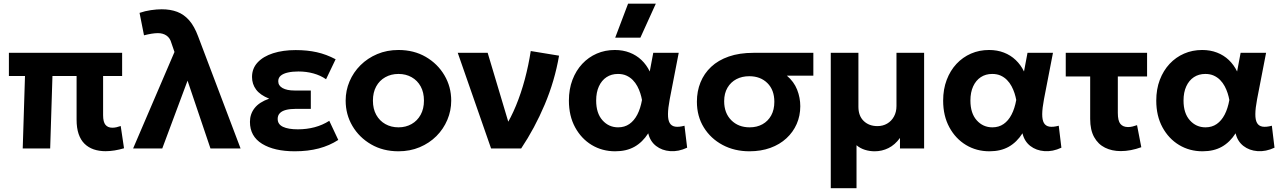

<svg xmlns="http://www.w3.org/2000/svg" viewBox="-20 -784 6781 1014"><path d="M537.5 14.5Q503 14.5 474.8 4.8Q446.5 -5 426.2 -25Q406 -45 395.2 -76.5Q384.5 -108 384.5 -152V-382.5H257L245 0H100L112 -382.5H27V-505H625V-382.5H524.5V-175.5Q524.5 -140 537 -124.8Q549.5 -109.5 573.5 -109.5Q584 -109.5 595.2 -112Q606.5 -114.5 617.5 -118.5L635 -1Q610 6.5 585.2 10.5Q560.5 14.5 537.5 14.5Z M683 0 901.5 -509.5 885 -557.5Q878 -583.5 859.2 -596.2Q840.5 -609 814 -609Q799 -609 780.5 -606Q762 -603 740.5 -597.5L717 -716Q746 -726 777.2 -730.5Q808.5 -735 834 -735Q880 -735 915.8 -721.5Q951.5 -708 979 -676.8Q1006.5 -645.5 1026.5 -591.5L1250.5 0H1091.5L970.5 -358L837 0Z M1537 15Q1428.5 15 1364.2 -24.5Q1300 -64 1300 -140.5Q1300 -181.5 1324.5 -213Q1349 -244.5 1401.5 -263Q1354 -282 1332.5 -311Q1311 -340 1311 -377.5Q1311 -422.5 1340.5 -454.2Q1370 -486 1422.2 -502.8Q1474.5 -519.5 1541.5 -519.5Q1603 -519.5 1653.2 -508.2Q1703.5 -497 1752.5 -471L1702 -365.5Q1672.5 -386 1635.2 -396.2Q1598 -406.5 1556 -406.5Q1525 -406.5 1501 -401.2Q1477 -396 1463.2 -384.8Q1449.5 -373.5 1449.5 -355Q1449.5 -331.5 1472.5 -318.8Q1495.5 -306 1535.5 -306H1621.5V-209H1540.5Q1511.5 -209 1490.2 -203.5Q1469 -198 1457.8 -186.2Q1446.5 -174.5 1446.5 -156Q1446.5 -127.5 1474.5 -114.2Q1502.5 -101 1553 -101Q1600 -101 1642 -112.2Q1684 -123.5 1719 -146L1766.5 -45Q1720.5 -15 1663.5 0Q1606.5 15 1537 15Z M2084.5 15Q2003 15 1940 -21.5Q1877 -58 1841.2 -118.8Q1805.5 -179.5 1805.5 -252.5Q1805.5 -306 1826 -354.2Q1846.5 -402.5 1884 -439.8Q1921.5 -477 1972.5 -498.5Q2023.5 -520 2084.5 -520Q2166 -520 2228.8 -483.5Q2291.5 -447 2327.2 -386.2Q2363 -325.5 2363 -252.5Q2363 -199.5 2342.5 -151Q2322 -102.5 2284.8 -65.2Q2247.5 -28 2196.5 -6.5Q2145.5 15 2084.5 15ZM2084.5 -111.5Q2123 -111.5 2153.5 -128.8Q2184 -146 2201.5 -177.8Q2219 -209.5 2219 -252.5Q2219 -296 2201.8 -327.5Q2184.5 -359 2154 -376.2Q2123.5 -393.5 2084.5 -393.5Q2045.5 -393.5 2014.8 -376.2Q1984 -359 1966.8 -327.5Q1949.5 -296 1949.5 -252.5Q1949.5 -209 1967 -177.5Q1984.5 -146 2015 -128.8Q2045.5 -111.5 2084.5 -111.5Z M2573.5 0 2397.5 -505H2555.5L2682 -82L2647 -112.5Q2678.5 -161.5 2705.2 -226.5Q2732 -291.5 2751.8 -365.5Q2771.5 -439.5 2783 -514.5L2932.5 -490Q2909.5 -356.5 2856.8 -231.8Q2804 -107 2732.5 0Z M3229 15Q3160.5 15 3105.2 -18.2Q3050 -51.5 3017.2 -111.8Q2984.5 -172 2984.5 -252.5Q2984.5 -313 3003.2 -362.2Q3022 -411.5 3055 -446.8Q3088 -482 3131.8 -501Q3175.5 -520 3227 -520Q3270 -520 3305.5 -506.2Q3341 -492.5 3367.8 -467Q3394.5 -441.5 3411.5 -406.5L3430 -505H3564.5L3517 -260Q3508 -212.5 3507.8 -181.5Q3507.5 -150.5 3516.8 -134.5Q3526 -118.5 3545.5 -115.2Q3565 -112 3595 -120L3609 -4Q3563 17.5 3519.5 14.2Q3476 11 3444.8 -13.2Q3413.5 -37.5 3403.5 -80Q3373.5 -33 3331 -9Q3288.5 15 3229 15ZM3244.5 -111.5Q3278.5 -111.5 3303.8 -129Q3329 -146.5 3345.8 -178.8Q3362.5 -211 3370.5 -256Q3367.5 -273 3361.5 -291.8Q3355.5 -310.5 3345.8 -328.8Q3336 -347 3321.8 -361.5Q3307.5 -376 3288.2 -384.8Q3269 -393.5 3243.5 -393.5Q3209 -393.5 3183.2 -376.5Q3157.5 -359.5 3143 -328Q3128.5 -296.5 3128.5 -253Q3128.5 -186 3161.8 -148.8Q3195 -111.5 3244.5 -111.5ZM3229 -585 3297 -764.5H3443.5L3362 -585Z M3938 15Q3859 15 3796.2 -18.5Q3733.5 -52 3697 -111Q3660.5 -170 3660.5 -247Q3660.5 -302 3679.5 -349Q3698.5 -396 3735.8 -431Q3773 -466 3829 -485.5Q3885 -505 3959.5 -505H4275.5V-384.5H4135.5Q4173 -353 4189.8 -310.5Q4206.5 -268 4206.5 -223Q4206.5 -172.5 4187.5 -129.2Q4168.5 -86 4133.2 -53.5Q4098 -21 4048.5 -3Q3999 15 3938 15ZM3939 -111.5Q3977.5 -111.5 4006.8 -127.8Q4036 -144 4052.8 -174.2Q4069.5 -204.5 4069.5 -246.5Q4069.5 -309 4032.8 -345.2Q3996 -381.5 3937 -381.5Q3899 -381.5 3869.2 -366Q3839.5 -350.5 3822 -320.8Q3804.5 -291 3804.5 -249.5Q3804.5 -187 3842 -149.2Q3879.5 -111.5 3939 -111.5Z M4367.5 210V-505H4513.5V-220Q4513.5 -172 4541.5 -145Q4569.5 -118 4614 -118Q4642.5 -118 4665.2 -131.2Q4688 -144.5 4701.2 -168.5Q4714.5 -192.5 4714.5 -224V-505H4860.5V0H4733V-55.5Q4706.5 -19 4672.2 -2Q4638 15 4599.5 15Q4572.5 15 4547.8 7.2Q4523 -0.5 4503.5 -17V210Z M5205.5 15Q5137 15 5081.8 -18.2Q5026.5 -51.5 4993.8 -111.8Q4961 -172 4961 -252.5Q4961 -313 4979.8 -362.2Q4998.5 -411.5 5031.5 -446.8Q5064.5 -482 5108.2 -501Q5152 -520 5203.5 -520Q5246.5 -520 5282 -506.2Q5317.5 -492.5 5344.2 -467Q5371 -441.5 5388 -406.5L5406.5 -505H5541L5493.5 -260Q5484.5 -212.5 5484.2 -181.5Q5484 -150.5 5493.2 -134.5Q5502.5 -118.5 5522 -115.2Q5541.5 -112 5571.5 -120L5585.5 -4Q5539.5 17.5 5496 14.2Q5452.5 11 5421.2 -13.2Q5390 -37.5 5380 -80Q5350 -33 5307.5 -9Q5265 15 5205.5 15ZM5221 -111.5Q5255 -111.5 5280.2 -129Q5305.5 -146.5 5322.2 -178.8Q5339 -211 5347 -256Q5344 -273 5338 -291.8Q5332 -310.5 5322.2 -328.8Q5312.5 -347 5298.2 -361.5Q5284 -376 5264.8 -384.8Q5245.5 -393.5 5220 -393.5Q5185.5 -393.5 5159.8 -376.5Q5134 -359.5 5119.5 -328Q5105 -296.5 5105 -253Q5105 -186 5138.2 -148.8Q5171.5 -111.5 5221 -111.5Z M5899 14Q5852.5 14 5816 -4Q5779.5 -22 5758.5 -59.8Q5737.5 -97.5 5737.5 -156V-380H5608.5V-505H6038V-380H5883.5V-188Q5883.5 -146 5897.2 -129.5Q5911 -113 5937.5 -113Q5949 -113 5960.8 -115.8Q5972.5 -118.5 5985 -123L6007.5 -6.5Q5980 3.5 5952.5 8.8Q5925 14 5899 14Z M6331 15Q6262.5 15 6207.2 -18.2Q6152 -51.5 6119.2 -111.8Q6086.5 -172 6086.5 -252.5Q6086.5 -313 6105.2 -362.2Q6124 -411.5 6157 -446.8Q6190 -482 6233.8 -501Q6277.5 -520 6329 -520Q6372 -520 6407.5 -506.2Q6443 -492.5 6469.8 -467Q6496.5 -441.5 6513.5 -406.5L6532 -505H6666.5L6619 -260Q6610 -212.5 6609.8 -181.5Q6609.5 -150.5 6618.8 -134.5Q6628 -118.5 6647.5 -115.2Q6667 -112 6697 -120L6711 -4Q6665 17.5 6621.5 14.2Q6578 11 6546.8 -13.2Q6515.5 -37.5 6505.5 -80Q6475.5 -33 6433 -9Q6390.5 15 6331 15ZM6346.5 -111.5Q6380.5 -111.5 6405.8 -129Q6431 -146.5 6447.8 -178.8Q6464.5 -211 6472.5 -256Q6469.5 -273 6463.5 -291.8Q6457.5 -310.5 6447.8 -328.8Q6438 -347 6423.8 -361.5Q6409.5 -376 6390.2 -384.8Q6371 -393.5 6345.5 -393.5Q6311 -393.5 6285.2 -376.5Q6259.5 -359.5 6245 -328Q6230.5 -296.5 6230.5 -253Q6230.5 -186 6263.8 -148.8Q6297 -111.5 6346.5 -111.5Z"/></svg>

Font: Geologica Cursive SemiBold
Style: Regular
Weight: 600
Designer: Sindre Bremnes, Frode Helland
Foundry: Monokrom Skriftforlag AS
Version: Version 1.010;gftools[0.9.28]